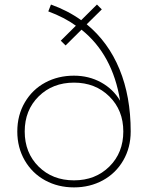

<svg xmlns="http://www.w3.org/2000/svg" viewBox="-20 -815 667 850"><path d="M307.6 14.6Q236.8 14.6 179.7 -16.6Q122.6 -47.9 89.6 -104.7Q56.6 -161.6 56.6 -232.9Q56.6 -305.2 90.1 -362.1Q123.5 -418.9 180.4 -449.5Q237.3 -480 307.1 -480Q373.5 -480 427.2 -450.4Q481 -420.9 511.7 -369.1Q478.5 -573.7 340.8 -683.6L270.5 -613.8L249 -634.8L315.9 -701.2Q265.6 -737.8 193.8 -764.6L205.6 -794.9Q280.3 -768.1 339.4 -725.6L409.2 -794.9L430.7 -773.4L363.8 -707.5Q459.5 -628.9 509 -508.5Q558.6 -388.2 558.6 -232.9Q558.6 -161.6 525.6 -104.7Q492.7 -47.9 435.3 -16.6Q377.9 14.6 307.6 14.6ZM307.6 -16.6Q402.3 -16.6 464.1 -77.6Q525.9 -138.7 525.9 -232.9Q525.9 -327.1 463.9 -388.2Q401.9 -449.2 307.6 -449.2Q212.9 -449.2 151.1 -388.2Q89.4 -327.1 89.4 -232.9Q89.4 -138.7 150.9 -77.6Q212.4 -16.6 307.6 -16.6Z"/></svg>

Font: Spartan MB ExtLt
Style: Regular
Weight: 200
Designer: Matt Bailey, Mirko Velimirovic
Foundry: Matt Bailey
Version: Version 1.005